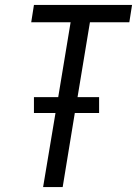

<svg xmlns="http://www.w3.org/2000/svg" viewBox="-20 -755 553 775"><path d="M154 0 204 -299H117V-363H215L265 -665H106L117 -735H513L502 -665H343L293 -363H380V-299H282L233 0Z"/></svg>

Font: Iosevka SS04 Oblique
Style: Regular
Weight: 400
Italic angle: -9°
Monospace: yes
Designer: Belleve Invis
Foundry: Belleve Invis
Version: Version 19.0.0; ttfautohint (v1.8.4)